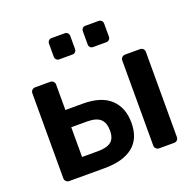

<svg xmlns="http://www.w3.org/2000/svg" viewBox="-128 -866 1020 1001"><g transform="rotate(-20 382.5 -366.0)"><path d="M90 0Q80 0 73 -7Q66 -14 66 -24V-496Q66 -506 73 -513Q80 -520 90 -520H174Q184 -520 191 -513Q198 -506 198 -496V-355H295Q397 -355 448 -307Q499 -259 499 -175Q499 -87 444 -43.5Q389 0 287 0ZM589 0Q579 0 572 -7Q565 -14 565 -24V-496Q565 -506 572 -513Q579 -520 589 -520H672Q683 -520 689.5 -513Q696 -506 696 -496V-24Q696 -14 689.5 -7Q683 0 672 0ZM196 -95H284Q333 -95 356.5 -113Q380 -131 380 -175Q380 -218 357.5 -239Q335 -260 284 -260H196ZM446 -614Q436 -614 430 -620.5Q424 -627 424 -636V-709Q424 -719 430 -725.5Q436 -732 446 -732H519Q529 -732 535.5 -725.5Q542 -719 542 -709V-636Q542 -627 535.5 -620.5Q529 -614 519 -614ZM258 -614Q249 -614 242.5 -620.5Q236 -627 236 -636V-709Q236 -719 242.5 -725.5Q249 -732 258 -732H331Q341 -732 347.5 -725.5Q354 -719 354 -709V-636Q354 -627 347.5 -620.5Q341 -614 331 -614Z"/></g></svg>

Font: Rubik Medium
Style: Regular
Weight: 500
Designer: Hubert and Fischer
Foundry: Hubert and Fischer
Version: Version 2.300; ttfautohint (v1.8.4.7-5d5b);gftools[0.9.30]